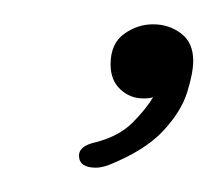

<svg xmlns="http://www.w3.org/2000/svg" viewBox="-20 -82 179 158"><path d="M59 56Q45 56 45 46Q45 38 59 35Q78 30 89 19Q100 8 106 -2Q103 -1 98 -1Q87 -1 79 -8.5Q71 -16 71 -29Q71 -46 82 -54Q93 -62 106 -62Q119 -62 129 -54.5Q139 -47 139 -32Q139 -22 134 -6Q129 10 114 26Q99 42 69 54Q66 55 63.5 55.5Q61 56 59 56Z"/></svg>

Font: Gwendolyn
Style: Bold
Weight: 700
Designer: Robert E. Leuschke
Foundry: Robert E. Leuschke
Version: Version 1.010; ttfautohint (v1.8.3)